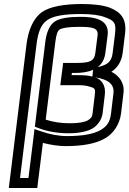

<svg xmlns="http://www.w3.org/2000/svg" viewBox="-20 -704 646 958"><path d="M536 -346C565 -365 586 -395 592 -439L604 -536C613 -610 583 -644 527 -666C494 -678 447 -684 389 -684C299 -684 229 -671 190 -644C148 -615 121 -556 112 -481L27 209L24 234H49H141H166L169 209L194 9C233 19 272 25 309 25C391 25 457 13 501 -12C547 -37 577 -84 584 -138L596 -238C603 -291 574 -326 536 -346ZM467 -528 456 -442C451 -398 427 -390 361 -390H320H295L292 -365L284 -304L281 -279H306H351C394 -279 404 -279 433 -270C453 -264 457 -259 453 -231L442 -139C440 -121 435 -114 419 -104C401 -94 373 -89 328 -89C284 -89 245 -95 208 -107L256 -494C261 -534 267 -549 278 -557C292 -565 321 -570 375 -570C441 -570 471 -565 467 -528ZM441 -322C413 -329 395 -329 357 -329H337L339 -340H355C387 -340 419 -344 445 -356L443 -344V-342L441 -322ZM517 -528C527 -608 451 -620 381 -620C323 -620 278 -613 254 -597C228 -581 211 -541 206 -494L156 -89L154 -72L169 -66C215 -48 267 -39 322 -39C371 -39 413 -47 440 -62C468 -78 488 -108 492 -139L503 -231C509 -276 488 -308 453 -319C452 -319 451 -319 450 -319L461 -317C514 -308 552 -287 546 -238L534 -138C529 -96 514 -73 480 -54C445 -35 392 -25 315 -25C273 -25 230 -33 184 -49L152 -60L148 -25L122 184H80L162 -481C170 -548 187 -584 215 -603C244 -624 297 -634 383 -634C437 -634 476 -629 504 -618C551 -601 560 -590 554 -536L542 -439C536 -393 514 -380 467 -369C488 -384 502 -408 506 -442L517 -528Z"/></svg>

Font: Gamestation Text Outline
Style: Italic
Weight: 400
Designer: Jonas Hecksher
Foundry: Jonas Hecksher, Playtypeª, e-types AS
Version: Version 1.003